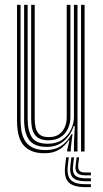

<svg xmlns="http://www.w3.org/2000/svg" viewBox="-20 -620 420 786"><path d="M163 7.3Q131.5 7.3 110.7 -1.3Q89.9 -9.9 77.6 -24.2Q65.3 -38.5 59.3 -56.3Q53.3 -74 51.5 -92.4Q49.7 -110.7 49.7 -127.2V-600H64.2V-129.7Q64.2 -110.2 67 -88.5Q69.9 -66.8 79.8 -48Q89.8 -29.2 110.5 -17.4Q131.2 -5.6 167.1 -5.6Q203.8 -5.6 230.1 -22.7Q256.4 -39.8 272.8 -71.2H276.8L269.7 -12.6V0H255L255 -5.6L264.1 -45.8H261.2Q244.7 -20.4 220.4 -6.5Q196.1 7.3 163 7.3ZM311.8 0V-600H326.3V0ZM178.4 -45.7Q154 -45.7 139.8 -53.7Q125.5 -61.7 118.6 -74.8Q111.8 -87.9 109.7 -103.5Q107.6 -119.2 107.6 -134.5V-600H122.1V-135.3Q122.1 -116.2 125.6 -98.6Q129.2 -81 141.5 -69.8Q153.8 -58.7 180.3 -58.7Q205 -58.7 221.1 -69.7Q237.2 -80.8 245.1 -99.1Q253.1 -117.4 253.1 -138.8V-600H268.3V-139.9Q268.3 -115.4 258.4 -93.9Q248.5 -72.3 228.6 -59Q208.7 -45.7 178.4 -45.7ZM170.7 -18.7Q119.5 -19.1 99.1 -47.5Q78.7 -75.9 78.7 -130.5V-600H93.2V-132.1Q93.2 -84.7 110.4 -58.2Q127.6 -31.6 175.4 -31.6Q211.6 -31.6 235.3 -48.3Q259.1 -64.9 270.9 -90.2Q282.7 -115.4 282.7 -141V-600H297.3V0H282.8V-35L286.1 -104.2H282.1Q269.9 -67.5 241.8 -43Q213.7 -18.4 170.7 -18.7ZM261.6 24 257.6 59.4Q253 99.3 269.8 116.7Q286.7 134.1 330.5 134.1H352.1V146.1H330.5Q280.1 146.1 260.7 126Q241.3 105.9 246.7 59.4L250.7 24ZM303.8 24 300.2 55.4Q298.5 71.9 305.3 79Q312.1 86.1 330.5 86.1H352.1V97.8H330.5Q305.5 97.8 296.1 88Q286.6 78.2 289.8 55.4L293.8 24ZM283.1 24 279.1 57.4Q275.4 85.5 287.4 97.7Q299.3 109.9 330.5 109.9H352.1V122H330.5Q292.6 122 278.2 107Q263.8 92 268.2 57.4L272.2 24Z"/></svg>

Font: Big Shoulders Inline Display SC Thin
Style: Regular
Weight: 100
Designer: Patric King
Foundry: XO Type Co
Version: Version 2.002